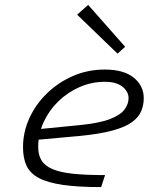

<svg xmlns="http://www.w3.org/2000/svg" viewBox="-20 -759 654 784"><path d="M408 -425Q354 -425 305 -403.5Q256 -382 218 -345Q180 -308 158 -260Q136 -212 136 -159Q136 -126 149.5 -104Q163 -82 194.5 -68.5Q226 -55 278.5 -49.5Q331 -44 409 -44L393 5Q299 5 237 -4Q175 -13 139 -32Q103 -51 88.5 -82Q74 -113 74 -158Q74 -219 99.5 -275.5Q125 -332 171 -377Q217 -422 277.5 -448.5Q338 -475 408 -475Q485 -475 526 -442Q567 -409 567 -358Q567 -330 556.5 -305Q546 -280 518.5 -260Q491 -240 439.5 -226Q388 -212 307 -204L97 -185L111 -229L304 -248Q386 -256 429.5 -273Q473 -290 489 -312.5Q505 -335 505 -358Q505 -385 480 -405Q455 -425 408 -425ZM491 -568 460 -540 295 -699 340 -739Z"/></svg>

Font: Intel One Mono Light
Style: Italic
Weight: 300
Italic angle: -16°
Monospace: yes
Designer: Fred Shallcrass
Foundry: Frere-Jones Type LLC
Version: Version 1.004